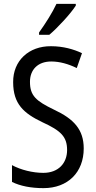

<svg xmlns="http://www.w3.org/2000/svg" viewBox="-20 -963 494 993"><path d="M372 -934V-943H272C251 -898 217 -844 182 -795V-783H235C278 -819 347 -894 372 -934ZM413 -195C413 -293 362 -348 259 -396C166 -441 135 -468 135 -540C135 -602 175 -645 245 -645C289 -645 334 -632 377 -611L404 -688C362 -708 307 -724 244 -724C129 -725 47 -649 48 -538C48 -425 103 -377 199 -331C295 -287 327 -256 327 -187C327 -120 283 -69 204 -69C150 -69 88 -84 42 -109V-22C85 -1 140 10 205 10C331 10 413 -72 413 -195Z"/></svg>

Font: Noto Sans Gurmukhi UI Condensed
Style: Regular
Weight: 400
Width: 3
Designer: Jelle Bosma - Monotype Design Team
Foundry: Monotype Imaging Inc.
Version: Version 2.004